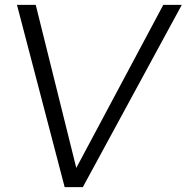

<svg xmlns="http://www.w3.org/2000/svg" viewBox="-20 -770 768 790"><path d="M728 -750 320.8 0H246.1L49.8 -750H127L293.9 -79.1L651.9 -750Z"/></svg>

Font: Oakes Grotesk
Style: Light Italic
Weight: 300
Designer: Samuel Oakes
Foundry: Samuel Oakes
Version: Version 1.0 | wf-rip DC20170320